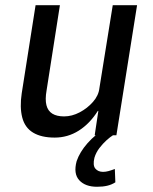

<svg xmlns="http://www.w3.org/2000/svg" viewBox="-20 -517 583 734"><path d="M189 9Q138 9 106.5 -10Q75 -29 65 -68Q55 -107 63 -160L116 -497H209L158 -171Q152 -137 157.5 -115Q163 -93 180 -82.5Q197 -72 225 -72Q255 -72 284.5 -87.5Q314 -103 335.5 -127.5Q357 -152 360 -180L411 -497H504L425 0H342L356 -93H354Q323 -44 281 -17.5Q239 9 189 9ZM351 197Q306 197 283 172Q260 147 273 99Q285 64 314.5 30.5Q344 -3 389 -31L412 0Q402 6 387.5 19Q373 32 360 49Q347 66 341 86Q334 115 344.5 127.5Q355 140 374 140Q384 140 395 137Q406 134 419 129L421 180Q407 189 390 193Q373 197 351 197Z"/></svg>

Font: Nunito Sans 7pt Condensed Medium
Style: Italic
Weight: 500
Width: 3
Italic angle: -9°
Designer: Vernon Adams
Foundry: Vernon Adams
Version: Version 3.101;gftools[0.9.27]